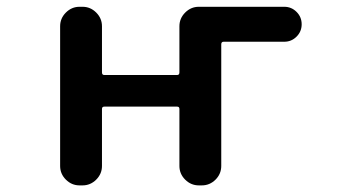

<svg xmlns="http://www.w3.org/2000/svg" viewBox="-20 -568 1040 569"><path d="M569.3 -18.6Q545.9 -18.6 528.8 -35.6Q511.7 -52.7 511.7 -76.2V-245.1Q511.7 -252 504.9 -252H289.1Q282.2 -252 282.2 -245.1V-76.2Q282.2 -52.7 265.1 -35.6Q248 -18.6 224.6 -18.6H215.8Q192.4 -18.6 175.3 -35.6Q158.2 -52.7 158.2 -76.2V-490.2Q158.2 -513.7 175.3 -530.8Q192.4 -547.9 215.8 -547.9H224.6Q248 -547.9 265.1 -530.8Q282.2 -513.7 282.2 -490.2V-353.5Q282.2 -345.7 289.1 -345.7H504.9Q511.7 -345.7 511.7 -353.5V-490.2Q511.7 -513.7 528.8 -530.8Q545.9 -547.9 569.3 -547.9H822.3Q843.8 -547.9 858.9 -532.7Q874 -517.6 874 -496.1Q874 -474.6 858.9 -459.5Q843.8 -444.3 822.3 -444.3H642.6Q635.7 -444.3 635.7 -436.5V-76.2Q635.7 -52.7 618.7 -35.6Q601.6 -18.6 578.1 -18.6Z"/></svg>

Font: Rounded Mgen+ 2m medium
Style: Regular
Weight: 500
Designer: [Source Han Sans]
Ryoko NISHIZUKA  (kana & ideographs); Paul D. Hunt (Latin, Greek & Cyrillic); Wenlong ZHANG  (bopomofo
Version: Version 1.059.20150602